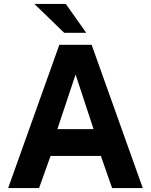

<svg xmlns="http://www.w3.org/2000/svg" viewBox="-20 -949 762 969"><path d="M279.5 -723H442.5L700.5 0H545.8L489 -162H235.2L177.2 0H21.2ZM452.2 -297.2 361.5 -573 269.5 -297.2ZM153.6 -929 303.9 -783.5H415.2L312.2 -929Z"/></svg>

Font: Public Sans VF
Style: Regular
Weight: 400
Designer: Pablo Impallari, Rodrigo Fuenzalida (Modified by Dan O. Williams and USWDS)
Version: Version 1.003